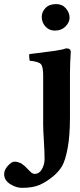

<svg xmlns="http://www.w3.org/2000/svg" viewBox="-107 -678 386 930"><path d="M102.1 -314Q102.1 -356 90.6 -367.9Q79.1 -379.9 37.1 -383.8Q35.6 -388.7 34.7 -399.9Q33.7 -411.1 35.2 -416Q48.8 -418 76.4 -421.1Q104 -424.3 120.1 -426.8L157.2 -431.6Q177.2 -434.6 190.9 -437.5Q204.6 -440.4 212.9 -443.8Q235.8 -443.8 235.8 -426.8Q231.9 -370.6 231.9 -320.8V-109.9Q231.9 -19.5 220.7 39.8Q209.5 99.1 193.4 127Q177.2 153.8 150.9 175.8Q116.7 203.6 84.5 217.8Q51.8 231.9 -1 231.9Q-28.8 231.9 -57.9 213.6Q-86.9 195.3 -86.9 165Q-86.9 145 -68.8 125Q-50.8 105 -37.1 105Q-28.8 105 -21 107.2Q-13.2 109.4 -7.8 111.8Q-2.4 114.3 4.6 119.9Q11.7 125.5 14.4 127.9Q17.1 130.4 23.9 137.7L32.2 146L36.6 150.4L41 154.3Q42 155.8 44.2 157.7Q46.4 159.7 47.9 160.2L51.8 162.1Q54.2 163.6 56.6 163.8Q59.1 164.1 62 164.1Q83 164.1 95.9 141.6Q108.9 119.1 108.9 91.8Q108.9 58.1 105.5 4.6Q102.1 -48.8 102.1 -76.2ZM95.2 -596.2Q95.2 -620.6 113.5 -639.4Q131.8 -658.2 165 -658.2Q194.3 -658.2 212.2 -637.5Q230 -616.7 230 -591.8Q230 -569.8 210.2 -549.8Q190.4 -529.8 159.2 -529.8Q130.4 -529.8 112.8 -549.8Q95.2 -569.8 95.2 -596.2Z"/></svg>

Font: Linux Libertine G
Style: Bold
Weight: 700
Designer: Philipp H. Poll
Foundry: Philipp H. Poll
Version: Version 5.0.3